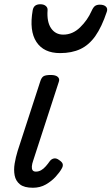

<svg xmlns="http://www.w3.org/2000/svg" viewBox="-20 -868 525 904"><path d="M135 16Q94 16 74 0Q54 -16 49 -42Q44 -68 49 -98Q54 -128 63 -157L169 -483Q175 -503 185 -509Q195 -515 219 -515Q242 -515 252 -506Q262 -497 257 -483L136 -111Q131 -97 130 -85Q129 -73 133.5 -66.5Q138 -60 149 -60Q162 -60 173.5 -66.5Q185 -73 195.5 -85Q206 -97 215 -110Q223 -120 234.5 -122Q246 -124 259 -114Q274 -104 275.5 -94.5Q277 -85 271 -75Q262 -58 242.5 -36.5Q223 -15 196 0.5Q169 16 135 16ZM263 -618Q186 -618 151.5 -670.5Q117 -723 134 -820Q137 -835 146 -841.5Q155 -848 170 -848Q186 -848 195.5 -840Q205 -832 204 -820Q200 -765 220.5 -735Q241 -705 278 -705Q322 -705 357 -739Q392 -773 411 -816Q419 -834 427.5 -840Q436 -846 450 -846Q469 -846 478.5 -837Q488 -828 483 -813Q459 -741 429 -698.5Q399 -656 358.5 -637Q318 -618 263 -618Z"/></svg>

Font: Playwrite NL
Style: Regular
Weight: 400
Designer: Veronika Burian, José Scaglione
Foundry: TypeTogether
Version: Version 1.002